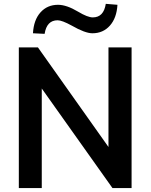

<svg xmlns="http://www.w3.org/2000/svg" viewBox="-20 -961 769 981"><path d="M173.8 -718.8 534.2 -210V-718.8H652.3V0H554.7L193.4 -508.8V0H76.2V-718.8ZM148.4 -791Q152.3 -859.4 187 -897.9Q221.7 -936.5 276.4 -936.5Q320.3 -936.5 378.9 -901.4Q427.7 -872.1 454.1 -872.1Q509.8 -872.1 520.5 -941.4L580.1 -936.5Q576.2 -869.1 541.5 -830.1Q506.8 -791 452.1 -791Q415 -791 346.7 -830.1Q296.9 -857.4 274.4 -857.4Q218.8 -857.4 208 -788.1Z"/></svg>

Font: Min Sans SemiBold
Style: Regular
Weight: 600
Designer: Jinseong-Kim, NotoSansCJK, Nunito
Foundry: Jinseong-Kim
Version: Version 1.400;Glyphs 3.1.2 (3151)